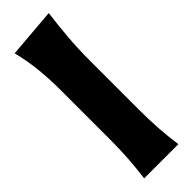

<svg xmlns="http://www.w3.org/2000/svg" viewBox="-282 -869 886 886"><g transform="rotate(-45 161.0 -425.5)"><path d="M49.8 0Q57.6 -60.1 61.5 -116.9Q65.4 -173.8 65.4 -244.6V-560.5Q65.4 -629.4 58.8 -695.8Q52.2 -762.2 35.2 -830.6L277.8 -850.6Q269 -783.7 262.9 -711.4Q256.8 -639.2 256.8 -560.5V-244.6Q256.8 -173.8 260.7 -116.9Q264.6 -60.1 272.9 0Z"/></g></svg>

Font: Pinar-DS4-FD ExtraBold
Style: Regular
Weight: 800
Designer: Amin Abedi
Version: Version 3.000